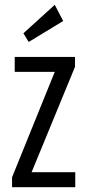

<svg xmlns="http://www.w3.org/2000/svg" viewBox="-20 -776 360 796"><path d="M30 0V-41L207 -478H41V-540H291V-499L111 -62H292V0ZM77 -638 207 -756 242 -689 99 -602Z"/></svg>

Font: Pathway Gothic One
Style: Regular
Weight: 400
Version: Version 1.003; ttfautohint (v1.8.4.7-5d5b);gftools[0.9.26]